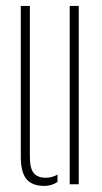

<svg xmlns="http://www.w3.org/2000/svg" viewBox="-20 -620 344 646"><path d="M50 -92V-600H80.5V-91Q80.5 -54 93.2 -38Q106 -22 134 -22Q155.5 -22 173.5 -32.5V-8Q154.5 5.5 129 5.5Q88.5 5.5 69.2 -17.2Q50 -40 50 -92ZM214.5 0V-600H245V0Z"/></svg>

Font: Big Shoulders Stencil Display ExtraLight
Style: Regular
Weight: 250
Designer: Patric King
Foundry: XO Type Co
Version: Version 2.001